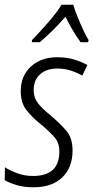

<svg xmlns="http://www.w3.org/2000/svg" viewBox="-23 -785 396 815"><path d="M119 10Q198 10 241.5 -32Q285 -74 285 -146Q285 -199 259 -229.5Q233 -260 192 -295Q156 -324 138 -347Q120 -370 120 -402Q120 -446 147.5 -470Q175 -494 220 -494Q252 -494 279 -485Q306 -476 326 -464L348 -509Q325 -522 293 -532Q261 -542 220 -542Q151 -542 108 -502.5Q65 -463 65 -398Q65 -349 89 -318Q113 -287 152 -256Q190 -224 209.5 -201Q229 -178 229 -142Q229 -38 117 -38Q82 -38 50.5 -49.5Q19 -61 -2 -75L-3 -20Q16 -9 47 0.5Q78 10 119 10ZM112 -606H146Q201 -652 255 -714Q284 -654 319 -606H351L353 -615Q336 -643 316.5 -688.5Q297 -734 288 -765H238Q217 -730 179.5 -687.5Q142 -645 113 -615Z"/></svg>

Font: Noto Sans Display SemiCondensed Light
Style: Italic
Weight: 300
Width: 4
Italic angle: -12°
Designer: Monotype Design Team
Foundry: Monotype Imaging Inc.
Version: Version 1.900